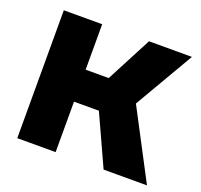

<svg xmlns="http://www.w3.org/2000/svg" viewBox="-103 -675 825 790"><g transform="rotate(20 310.0 -280.0)"><path d="M48 0V-560H216V-361H317L421 -560H609L458 -301L616 0H426L325 -221H216V0Z"/></g></svg>

Font: Tektur
Style: Bold
Weight: 700
Designer: Adam Jagosz
Foundry: Adam Jagosz
Version: Version 1.005;gftools[0.9.30]